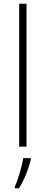

<svg xmlns="http://www.w3.org/2000/svg" viewBox="-20 -831 242 1021"><path d="M121 -51V-811H82V-51ZM144 18V10H103C98 52 74 129 59 162V170H81C110 125 132 66 144 18Z"/></svg>

Font: Noto Sans Tamil UI SemiCondensed ExtraLight
Style: Regular
Weight: 200
Width: 4
Designer: Jelle Bosma - Monotype Design Team
Foundry: Monotype Imaging Inc.
Version: Version 2.004